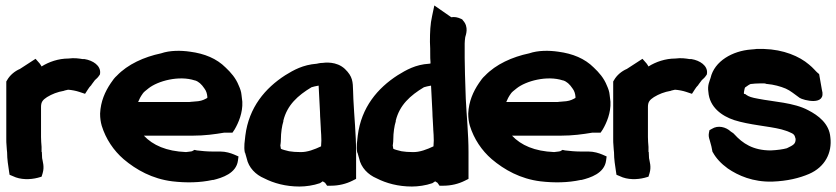

<svg xmlns="http://www.w3.org/2000/svg" viewBox="-20 -668 3057 702"><path d="M3 -159C3 -151 3 -146 4 -135C4 -125 6 -115 6 -111C6 -85 10 -63 13 -42L15 -29L27 -24C55 -10 91 -11 118 -18L132 -22L136 -35C143 -59 136 -77 134 -90L133 -112L132 -113V-130V-131C131 -143 130 -156 130 -167V-277C130 -296 137 -303 152 -313C170 -324 190 -332 214 -336L216 -337L229 -340C243 -339 258 -336 270 -332L291 -325L302 -342C305 -347 309 -352 314 -357L315 -359L327 -375C333 -380 339 -386 342 -391L345 -395L346 -400C349 -428 320 -447 289 -452H287H282C270 -454 251 -457 230 -454C194 -454 159 -442 132 -425C131 -427 128 -432 125 -436L110 -453L53 -416C34 -408 16 -393 6 -375L3 -370Z M346 -252C346 -236 348 -222 352 -208C367 -160 395 -118 432 -86C478 -47 537 -14 610 -5C661 1 711 0 757 -10H759H760C792 -18 844 -34 850 -81L852 -96L836 -103C824 -108 806 -114 785 -114H756C737 -114 717 -116 700 -118L691 -120L682 -115C681 -115 673 -113 660 -112C588 -115 539 -137 506 -172H685C728 -172 764 -177 800 -183H830L838 -195C852 -219 868 -256 866 -296L863 -321C862 -333 858 -344 853 -355C842 -383 824 -403 805 -421C772 -454 728 -472 675 -479C641 -484 601 -484 569 -473C507 -460 447 -433 407 -391C400 -385 392 -375 385 -364C364 -333 348 -297 346 -253ZM485 -295C489 -305 494 -315 502 -326C506 -332 512 -336 523 -345C557 -372 634 -393 692 -374H693C706 -370 717 -360 727 -345C734 -336 737 -326 738 -315V-310C729 -305 720 -300 705 -298L682 -296H681C676 -295 671 -295 664 -295Z M875 -110H876C878 -102 880 -95 882 -89C889 -55 915 -29 946 -16C981 2 1025 14 1075 14C1098 14 1126 10 1149 2L1151 1L1154 -1C1156 -2 1157 -3 1160 -5L1168 0C1169 0 1168 0 1169 1L1176 11H1190C1219 11 1246 4 1268 -7L1282 -14V-110C1282 -177 1275 -242 1272 -306L1271 -335C1270 -369 1270 -388 1241 -416C1210 -445 1167 -439 1159 -438C1151 -438 1142 -436 1138 -435C1087 -431 1054 -412 1023 -393C950 -346 890 -276 877 -172C875 -153 871 -132 875 -111ZM1005 -136C1005 -138 1007 -146 1007 -159C1007 -182 1011 -209 1016 -224V-225V-227C1030 -284 1069 -319 1119 -349C1125 -351 1134 -353 1145 -355C1147 -322 1148 -292 1150 -258C1150 -241 1153 -211 1153 -198V-197V-196C1154 -181 1155 -169 1155 -154L1154 -135V-133C1131 -122 1103 -111 1078 -112H1077C1062 -112 1049 -113 1037 -115C1025 -118 1012 -121 1007 -124C1006 -128 1006 -131 1005 -136Z M1286 -110H1287C1289 -102 1291 -95 1293 -89C1300 -55 1326 -29 1357 -16C1392 2 1436 14 1486 14C1509 14 1537 10 1560 2L1562 1L1565 -1C1567 -2 1568 -3 1571 -5L1579 0C1580 0 1579 0 1580 1L1587 11H1601C1630 11 1657 4 1679 -7L1693 -14V-111C1693 -179 1686 -243 1683 -307L1682 -337C1681 -375 1679 -417 1679 -456V-509C1679 -518 1680 -522 1681 -532C1683 -540 1695 -569 1673 -593L1670 -597L1666 -599C1653 -605 1642 -607 1630 -605L1568 -648L1560 -610C1553 -580 1552 -549 1552 -516V-515V-514C1553 -499 1553 -483 1553 -467C1553 -459 1553 -452 1554 -441V-436C1554 -436 1552 -435 1549 -435C1499 -432 1465 -412 1434 -393C1361 -346 1301 -276 1288 -172C1286 -153 1282 -132 1286 -111ZM1416 -136C1416 -138 1418 -146 1418 -159C1418 -182 1422 -209 1427 -224V-225V-227C1441 -284 1480 -319 1530 -349C1536 -351 1545 -353 1556 -355C1558 -322 1559 -292 1561 -258C1561 -241 1564 -211 1564 -198V-197V-196C1565 -181 1566 -169 1566 -154L1565 -135V-133C1542 -122 1514 -111 1489 -112H1488C1473 -112 1460 -113 1448 -115C1436 -118 1423 -121 1418 -124C1417 -128 1417 -131 1416 -136Z M1692 -252C1692 -236 1694 -222 1698 -208C1713 -160 1741 -118 1778 -86C1824 -47 1883 -14 1956 -5C2007 1 2057 0 2103 -10H2105H2106C2138 -18 2190 -34 2196 -81L2198 -96L2182 -103C2170 -108 2152 -114 2131 -114H2102C2083 -114 2063 -116 2046 -118L2037 -120L2028 -115C2027 -115 2019 -113 2006 -112C1934 -115 1885 -137 1852 -172H2031C2074 -172 2110 -177 2146 -183H2176L2184 -195C2198 -219 2214 -256 2212 -296L2209 -321C2208 -333 2204 -344 2199 -355C2188 -383 2170 -403 2151 -421C2118 -454 2074 -472 2021 -479C1987 -484 1947 -484 1915 -473C1853 -460 1793 -433 1753 -391C1746 -385 1738 -375 1731 -364C1710 -333 1694 -297 1692 -253ZM1831 -295C1835 -305 1840 -315 1848 -326C1852 -332 1858 -336 1869 -345C1903 -372 1980 -393 2038 -374H2039C2052 -370 2063 -360 2073 -345C2080 -336 2083 -326 2084 -315V-310C2075 -305 2066 -300 2051 -298L2028 -296H2027C2022 -295 2017 -295 2010 -295Z M2222 -159C2222 -151 2222 -146 2223 -135C2223 -125 2225 -115 2225 -111C2225 -85 2229 -63 2232 -42L2234 -29L2246 -24C2274 -10 2310 -11 2337 -18L2351 -22L2355 -35C2362 -59 2355 -77 2353 -90L2352 -112L2351 -113V-130V-131C2350 -143 2349 -156 2349 -167V-277C2349 -296 2356 -303 2371 -313C2389 -324 2409 -332 2433 -336L2435 -337L2448 -340C2462 -339 2477 -336 2489 -332L2510 -325L2521 -342C2524 -347 2528 -352 2533 -357L2534 -359L2546 -375C2552 -380 2558 -386 2561 -391L2564 -395L2565 -400C2568 -428 2539 -447 2508 -452H2506H2501C2489 -454 2470 -457 2449 -454C2413 -454 2378 -442 2351 -425C2350 -427 2347 -432 2344 -436L2329 -453L2272 -416C2253 -408 2235 -393 2225 -375L2222 -370Z M2570 -332C2574 -276 2619 -244 2664 -229C2720 -211 2790 -207 2837 -195C2849 -191 2858 -189 2862 -187L2863 -186H2864C2883 -178 2885 -176 2889 -160C2889 -142 2882 -138 2857 -126C2843 -122 2821 -119 2798 -118C2733 -118 2695 -144 2665 -177L2663 -179L2661 -181C2659 -182 2657 -184 2652 -187C2634 -204 2605 -211 2583 -197L2574 -192L2572 -182C2570 -172 2572 -164 2575 -155L2581 -133L2585 -113L2587 -110C2598 -90 2616 -70 2641 -52C2679 -26 2733 -2 2804 -4C2859 -6 2903 -17 2938 -32C2996 -57 3023 -109 3016 -166C3012 -216 2972 -246 2935 -265C2883 -293 2807 -296 2752 -307C2729 -311 2717 -315 2709 -321L2705 -324L2700 -325V-331C2701 -335 2702 -344 2704 -348C2710 -353 2723 -361 2725 -361H2726H2727C2735 -362 2745 -363 2758 -363H2774C2774 -363 2777 -363 2780 -362L2782 -361H2784C2809 -359 2834 -352 2853 -344C2871 -336 2884 -324 2904 -310C2916 -302 3003 -278 2985 -340L2975 -397L2968 -403C2964 -406 2953 -420 2938 -432C2903 -462 2845 -487 2773 -489H2748H2746C2741 -488 2736 -488 2726 -487C2659 -482 2592 -445 2578 -383C2575 -372 2566 -357 2570 -332Z"/></svg>

Font: SolarCharger
Style: 1050
Weight: 1000
Designer: Mew Too
Foundry: Cannot Into Space Fonts/KineticPlasma Fonts
Version: Version 1.100